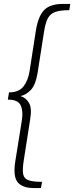

<svg xmlns="http://www.w3.org/2000/svg" viewBox="-20 -863 379 981"><path d="M155 98Q96 98 71 69Q46 40 58 -38L92 -250Q99 -296 85.5 -325Q72 -354 20 -354L26 -391Q77 -391 100.5 -422Q124 -453 131 -499L164 -711Q176 -782 206.5 -812.5Q237 -843 302 -843H339L334 -811Q288 -811 262.5 -802Q237 -793 224.5 -769.5Q212 -746 205 -701L172 -490Q162 -430 138.5 -404.5Q115 -379 85 -372Q112 -364 128 -337.5Q144 -311 134 -252L101 -41Q94 4 98.5 27Q103 50 125.5 58Q148 66 195 66L189 98Z"/></svg>

Font: Bitter Light
Style: Italic
Weight: 300
Italic angle: -9°
Designer: Sol Matas, and Bitter project Authors
Foundry: Sol Matas
Version: Version 2.001